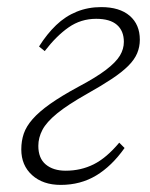

<svg xmlns="http://www.w3.org/2000/svg" viewBox="-20 -509 423 541"><path d="M151 12Q101 12 70.5 -15.5Q40 -43 40 -88Q40 -112 47 -132.5Q54 -153 72 -173.5Q90 -194 121 -216Q152 -238 200 -264Q251 -291 279 -312.5Q307 -334 318 -352.5Q329 -371 329 -391Q329 -422 309.5 -439Q290 -456 251 -456Q208 -456 173.5 -432Q139 -408 106 -365L90 -378Q112 -413 138 -438Q164 -463 196 -476Q228 -489 265 -489Q317 -489 345.5 -464.5Q374 -440 374 -397Q374 -377 366.5 -359Q359 -341 341.5 -323.5Q324 -306 295.5 -287Q267 -268 226 -245Q171 -214 141 -189.5Q111 -165 99.5 -143Q88 -121 88 -98Q88 -63 109 -45.5Q130 -28 165 -28Q208 -28 244 -46Q280 -64 316 -107L331 -92Q295 -41 251 -14.5Q207 12 151 12Z"/></svg>

Font: Source Serif 4 18pt Light
Style: Italic
Weight: 300
Italic angle: -12°
Designer: Frank Grießhammer
Foundry: Adobe Systems Incorporated
Version: Version 4.004;hotconv 1.0.116;makeotfexe 2.5.65601